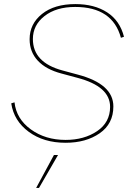

<svg xmlns="http://www.w3.org/2000/svg" viewBox="-20 -691 636 940"><path d="M301 8Q194 8 121 -45.5Q48 -99 35 -185L51 -190Q60 -109 131 -57.5Q202 -6 301 -6Q392 -6 455.5 -49Q519 -92 519 -168Q519 -268 359 -310L281 -331Q205 -351 165 -394Q125 -437 125 -499Q125 -574 185.5 -622.5Q246 -671 349 -671Q442 -671 504.5 -630.5Q567 -590 587 -511L572 -506Q531 -657 348 -657Q255 -657 198 -612.5Q141 -568 141 -500Q141 -385 286 -346L360 -326Q535 -280 535 -170Q535 -85 468 -38.5Q401 8 301 8ZM264 68 171 229H157L244 68Z"/></svg>

Font: Elaine Sans Thin
Style: Italic
Weight: 250
Italic angle: -13°
Designer: Wei Huang
Foundry: Wei Huang
Version: Version 2.001;December 24, 2019;FontCreator 12.0.0.2547 64-b